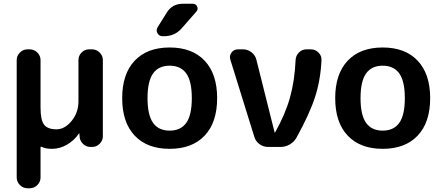

<svg xmlns="http://www.w3.org/2000/svg" viewBox="-20 -783 2346 1023"><path d="M126 220Q103 220 86 203Q69 186 69 163V-463Q69 -486 86 -503Q103 -520 126 -520H139Q162 -520 179 -503Q196 -486 196 -463V-210Q196 -143 215 -118.5Q234 -94 281 -94Q325 -94 361.5 -138.5Q398 -183 398 -243V-463Q398 -486 414.5 -503Q431 -520 454 -520H471Q494 -520 511 -503Q528 -486 528 -463V-57Q528 -34 511 -17Q494 0 471 0H463Q439 0 422 -16.5Q405 -33 404 -57L403 -72Q403 -73 402 -73Q401 -73 401 -72Q375 -34 336.5 -12Q298 10 258 10Q224 10 203 0Q196 -4 196 4V163Q196 186 179 203Q162 220 139 220Z M972.5 -391.5Q943 -433 884 -433Q825 -433 795.5 -391.5Q766 -350 766 -260Q766 -170 795.5 -128.5Q825 -87 884 -87Q943 -87 972.5 -128.5Q1002 -170 1002 -260Q1002 -350 972.5 -391.5ZM1070.5 -60.5Q1004 10 884 10Q764 10 697.5 -60.5Q631 -131 631 -260Q631 -389 697.5 -459.5Q764 -530 884 -530Q1004 -530 1070.5 -459.5Q1137 -389 1137 -260Q1137 -131 1070.5 -60.5ZM954 -763H1007Q1024 -763 1030.5 -748Q1037 -733 1026 -721L948 -632Q911 -590 854 -590H847Q828 -590 819 -606Q810 -622 820 -638L868 -715Q897 -763 954 -763Z M1335 -54 1207 -466Q1201 -486 1213.5 -503Q1226 -520 1247 -520H1276Q1300 -520 1320 -504.5Q1340 -489 1346 -465L1443 -78Q1443 -77 1444 -77Q1446 -77 1446 -78Q1500 -174 1525 -263Q1550 -352 1555 -463Q1556 -486 1572.5 -503Q1589 -520 1612 -520H1637Q1660 -520 1677 -503Q1694 -486 1693 -463Q1688 -357 1659 -267Q1630 -177 1560 -50Q1547 -27 1524 -13.5Q1501 0 1475 0H1409Q1383 0 1362.5 -15Q1342 -30 1335 -54Z M2107.5 -391.5Q2078 -433 2019 -433Q1960 -433 1930.5 -391.5Q1901 -350 1901 -260Q1901 -170 1930.5 -128.5Q1960 -87 2019 -87Q2078 -87 2107.5 -128.5Q2137 -170 2137 -260Q2137 -350 2107.5 -391.5ZM2205.5 -60.5Q2139 10 2019 10Q1899 10 1832.5 -60.5Q1766 -131 1766 -260Q1766 -389 1832.5 -459.5Q1899 -530 2019 -530Q2139 -530 2205.5 -459.5Q2272 -389 2272 -260Q2272 -131 2205.5 -60.5Z"/></svg>

Font: Rounded Mplus 1c Bold
Style: Bold
Weight: 700
Version: Version 1.059.20150529